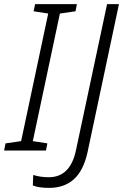

<svg xmlns="http://www.w3.org/2000/svg" viewBox="-26 -734 600 936"><path d="M-6 0 1 -35 77 -46 209 -668 138 -679 145 -714H349L342 -679L266 -668L134 -46L205 -35L198 0ZM213 182Q287 182 334 140Q381 98 401 7L554 -714H496L344 0Q316 130 212 130Q171 130 136 119L134 170Q163 182 213 182Z"/></svg>

Font: Noto Sans UI Light
Style: Italic
Weight: 300
Italic angle: -12°
Designer: Monotype Design Team
Foundry: Monotype Imaging Inc.
Version: Version 1.901